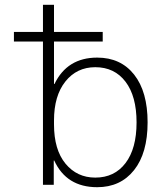

<svg xmlns="http://www.w3.org/2000/svg" viewBox="-20 -770 683 800"><path d="M38 -597V-637H159V-750H205V-637H408V-597H205V-420H207Q260 -530 385 -530Q483 -530 539 -459Q595 -388 595 -260Q595 -132 538.5 -61Q482 10 385 10Q257 10 206 -101H204V0H159V-597ZM377 -490Q300 -490 252.5 -430.5Q205 -371 205 -268V-252Q205 -146 253 -88Q301 -30 377 -30Q457 -30 503 -90.5Q549 -151 549 -260Q549 -369 503 -429.5Q457 -490 377 -490Z"/></svg>

Font: Mplus 1p Light
Style: Regular
Weight: 300
Version: Version 1.061